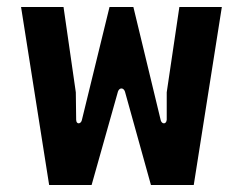

<svg xmlns="http://www.w3.org/2000/svg" viewBox="-20 -527 692 547"><path d="M120 0H241L316 -266C320 -278 332 -278 336 -266L410 0H532L612 -507H491L455 -264V-186C454 -172 441 -173 438 -184L360 -507H292L213 -184C210 -173 197 -172 197 -186L196 -264L161 -507H40Z"/></svg>

Font: Finlandica SemiBold
Style: Regular
Weight: 600
Designer: Niklas Ekholm, Juho Hiilivirta, Jaakko Suomalainen
Foundry: Helsinki Type Studio
Version: Version 2.000;Glyphs 3.2 (3202)